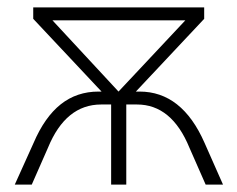

<svg xmlns="http://www.w3.org/2000/svg" viewBox="-20 -500 643 520"><path d="M584 0H537L493 -100Q445 -217 351 -217H322V0H281V-217H254Q158 -217 110 -100L66 0H20L71 -113Q101 -183 144.5 -217.5Q188 -252 247 -252H255L70 -449V-480H533V-449L348 -252H358Q473 -252 534 -113ZM301 -252 482 -445H122Z"/></svg>

Font: Montserrat Ace
Style: Light
Weight: 300
Designer: Julieta Ulanovsky
Foundry: Julieta Ulanovsky
Version: Version 1